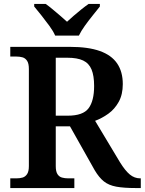

<svg xmlns="http://www.w3.org/2000/svg" viewBox="-20 -951 732 971"><path d="M32 0V-49H63Q80 -49 94 -53Q108 -57 117 -70.5Q126 -84 126 -111V-602Q126 -630 117 -643.5Q108 -657 94 -661Q80 -665 63 -665H32V-714H334Q426 -714 485 -693Q544 -672 572.5 -630Q601 -588 601 -526Q601 -473 580.5 -436Q560 -399 528 -376Q496 -353 461 -340L587 -130Q613 -88 636.5 -68.5Q660 -49 689 -49H692V0H667Q606 0 568 -7Q530 -14 505.5 -33.5Q481 -53 459 -90L334 -312H262V-111Q262 -84 270.5 -70.5Q279 -57 293.5 -53Q308 -49 325 -49H356V0ZM323 -366Q400 -366 428 -403.5Q456 -441 456 -516Q456 -568 443 -599.5Q430 -631 400.5 -645Q371 -659 321 -659H262V-366ZM259 -771Q249 -794 229.5 -820.5Q210 -847 189.5 -873Q169 -899 153 -918V-931H211Q227 -920 246 -904Q265 -888 284.5 -871.5Q304 -855 319 -841Q334 -855 353 -871.5Q372 -888 392 -904Q412 -920 428 -931H485V-918Q470 -899 449 -873Q428 -847 409 -820.5Q390 -794 379 -771Z"/></svg>

Font: Noto Serif Gujarati SemiBold
Style: Regular
Weight: 600
Version: Version 2.102